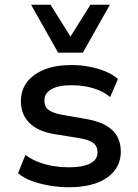

<svg xmlns="http://www.w3.org/2000/svg" viewBox="-20 -780 580 809"><path d="M272 9Q229 9 188.5 2Q148 -5 114 -17.5Q80 -30 56 -50L87 -127Q113 -108 144 -96.5Q175 -85 207 -80Q239 -75 270 -75Q328 -75 359.5 -91Q391 -107 391 -138Q391 -164 373 -177.5Q355 -191 314 -198L208 -215Q138 -227 103 -263Q68 -299 68 -353Q68 -399 93 -433Q118 -467 166 -486.5Q214 -506 282 -506Q319 -506 356 -499Q393 -492 424.5 -479Q456 -466 477 -447L444 -371Q423 -389 396 -400Q369 -411 339.5 -416Q310 -421 282 -421Q226 -421 196.5 -404Q167 -387 167 -357Q167 -331 184 -317.5Q201 -304 238 -297L341 -279Q417 -266 453 -232Q489 -198 489 -141Q489 -95 462.5 -61Q436 -27 387 -9Q338 9 272 9ZM225 -558 111 -760H193L277 -626L361 -760H443L329 -558Z"/></svg>

Font: Nunito Sans 8pt SemiBold
Style: Regular
Weight: 600
Version: Version 3.101;gftools[0.9.27]